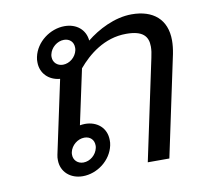

<svg xmlns="http://www.w3.org/2000/svg" viewBox="-64 -578 710 657"><g transform="rotate(-10 291.5 -249.5)"><path d="M210.8 -166.7C205 -166.7 198.3 -165.8 193.3 -165L234.2 -355.8C270 -398.3 326.7 -445.8 403.3 -445.8C460.8 -445.8 479.2 -424.2 479.2 -388.3C479.2 -376.7 477.5 -364.2 474.2 -350L400 0H475L549.2 -350C552.5 -366.7 554.2 -382.5 554.2 -396.7C554.2 -470 507.5 -508.3 433.3 -508.3C373.3 -508.3 314.2 -476.7 275 -445C271.7 -483.3 241.7 -508.3 200 -508.3C150 -508.3 100 -471.7 89.2 -420.8C87.5 -414.2 87.5 -408.3 87.5 -402.5C87.5 -364.2 115 -336.7 154.2 -333.3L100 -79.2C98.3 -72.5 98.3 -66.7 98.3 -60.8C98.3 -20 130 8.3 173.3 8.3C223.3 8.3 272.5 -28.3 283.3 -79.2C285 -85.8 285 -91.7 285 -97.5C285 -139.2 254.2 -166.7 210.8 -166.7ZM200.8 -120.8C220.8 -120.8 234.2 -107.5 234.2 -88.3C234.2 -85 234.2 -82.5 233.3 -79.2C228.3 -55.8 206.7 -37.5 183.3 -37.5C163.3 -37.5 149.2 -51.7 149.2 -70C149.2 -73.3 149.2 -75.8 150 -79.2C155 -102.5 177.5 -120.8 200.8 -120.8ZM190 -462.5C210 -462.5 223.3 -449.2 223.3 -430C223.3 -426.7 223.3 -424.2 222.5 -420.8C217.5 -397.5 195.8 -379.2 172.5 -379.2C152.5 -379.2 138.3 -393.3 138.3 -411.7C138.3 -415 138.3 -417.5 139.2 -420.8C144.2 -444.2 166.7 -462.5 190 -462.5Z"/></g></svg>

Font: BoonHome
Style: Book Oblique
Weight: 400
Italic angle: -12°
Designer: Sungsit Sawaiwan
Foundry: Sungsit Sawaiwan
Version: Version 0.2